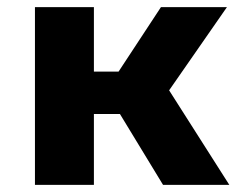

<svg xmlns="http://www.w3.org/2000/svg" viewBox="-20 -520 690 540"><path d="M78.3 0V-500H244.1V-318.7H397V-199.3H244.1V0ZM438.6 0 269.3 -278.3 443.4 -285.2 625 0ZM445 -250.6 288.1 -280 432.7 -500H618.3Z"/></svg>

Font: Trispace Thin
Style: Regular
Weight: 100
Designer: Tyler Finck
Foundry: Etcetera Type Company
Version: Version 1.210